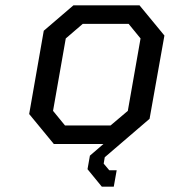

<svg xmlns="http://www.w3.org/2000/svg" viewBox="-20 -543 640 724"><path d="M364 161 310 95 319 44 370 0H183L90 -113L145 -427L257 -523H506L600 -409L544 -95L375 50L371 74L392 99H420L409 161ZM225 -70H397L462 -125L510 -398L465 -453H292L228 -398L180 -125Z"/></svg>

Font: Tomorrow
Style: Italic
Weight: 400
Italic angle: -10°
Designer: Tony de Marco, Monica Rizzolli
Foundry: Just in Type
Version: Version 2.002